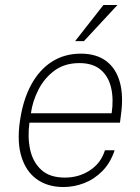

<svg xmlns="http://www.w3.org/2000/svg" viewBox="-20 -743 565 773"><path d="M235.5 10Q172.5 10 129 -20.8Q85.5 -51.5 66.8 -110.5Q48 -169.5 60 -254Q72 -339.5 105 -400.8Q138 -462 188.8 -494.5Q239.5 -527 305.5 -527Q367.5 -527 407.2 -497.5Q447 -468 462.5 -412.2Q478 -356.5 466.5 -277L463 -249H98.5Q90.5 -190.5 101.5 -140.2Q112.5 -90 146.5 -59Q180.5 -28 241 -28Q298 -28 342.5 -57.5Q387 -87 402.5 -138H441.5Q425 -88 392.8 -55Q360.5 -22 319.5 -6Q278.5 10 235.5 10ZM104.5 -287H429.5Q438 -344.5 427.2 -390.2Q416.5 -436 385 -462.5Q353.5 -489 299.5 -489Q240.5 -489 199.5 -458.8Q158.5 -428.5 134.8 -382Q111 -335.5 104.5 -287ZM282.5 -577.5 396.5 -723H453L318 -577.5Z"/></svg>

Font: Public Sans Thin
Style: Italic
Weight: 100
Italic angle: -8°
Designer: The Public Sans project authors (U.S. Web Design System). Libre Franklin designed by Pablo Impallari and Rodrigo Fuenzal
Version: Version 2.000